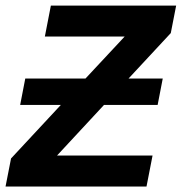

<svg xmlns="http://www.w3.org/2000/svg" viewBox="-29 -679 661 699"><path d="M504.4 0H-8.8L11.2 -102.1L192.4 -296.9H44.4L63 -393.1H282.2L424.8 -545.9H134.3L156.2 -658.7H612.3L592.8 -558.6L439 -393.1H563.5L544.9 -296.9H349.6L178.7 -112.8H526.4Z"/></svg>

Font: Liberation Mono
Style: Bold Italic
Weight: 700
Italic angle: -12°
Monospace: yes
Designer: Steve Matteson
Foundry: Ascender Corporation
Version: Version 2.1.5